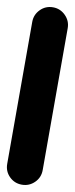

<svg xmlns="http://www.w3.org/2000/svg" viewBox="-108 -1033 417 1066"><g transform="rotate(10 100.0 -500.0)"><path d="M0 -100H200V-900H0ZM100 -200Q58 -200 29 -170.5Q0 -141 0 -100Q0 -58 29 -29Q58 0 100 0Q141 0 170.5 -29Q200 -58 200 -100Q200 -141 170.5 -170.5Q141 -200 100 -200ZM100 -1000Q58 -1000 29 -970.5Q0 -941 0 -900Q0 -858 29 -829Q58 -800 100 -800Q141 -800 170.5 -829Q200 -858 200 -900Q200 -941 170.5 -970.5Q141 -1000 100 -1000Z"/></g></svg>

Font: Wavefont Black
Style: Regular
Weight: 900
Version: Version 3.004;gftools[0.9.33]